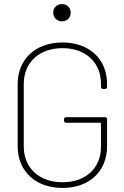

<svg xmlns="http://www.w3.org/2000/svg" viewBox="-20 -917 608 945"><path d="M285 -812C310 -812 328 -830 328 -855C328 -879 310 -897 285 -897C260 -897 242 -879 242 -855C242 -830 260 -812 285 -812ZM288 8C419 8 507 -73 507 -198V-330C507 -336 503 -340 497 -340H305C299 -340 295 -336 295 -330V-323C295 -317 299 -313 305 -313H473C475 -313 477 -311 477 -309V-194C477 -89 401 -20 288 -20C173 -20 97 -90 97 -196V-504C97 -610 173 -680 288 -680C401 -680 477 -610 477 -505V-489C477 -483 481 -479 487 -479H497C503 -479 507 -483 507 -489V-504C507 -626 419 -708 288 -708C155 -708 67 -626 67 -503V-197C67 -74 155 8 288 8Z"/></svg>

Font: Barlow Thin
Style: Regular
Weight: 250
Designer: Jeremy Tribby
Foundry: Tribby Type
Version: Version 1.422;hotconv 1.0.109;makeotfexe 2.5.65596